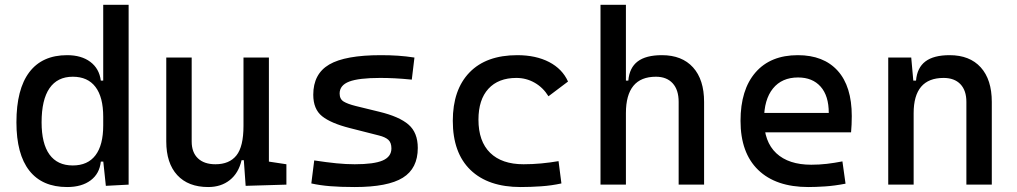

<svg xmlns="http://www.w3.org/2000/svg" viewBox="-20 -752 4142 782"><path d="M253.4 9.8Q151.9 9.8 99.4 -57.1Q46.9 -124 46.9 -253.9Q46.9 -388.7 99.4 -458Q151.9 -527.3 253.4 -527.3Q311.5 -527.3 347.9 -500Q384.3 -472.7 390.6 -423.8H430.7L400.4 -276.4Q400.4 -356.4 368.9 -397.9Q337.4 -439.5 276.4 -439.5Q213.9 -439.5 181.6 -392.6Q149.4 -345.7 149.4 -253.9Q149.4 -167 181.6 -122.6Q213.9 -78.1 276.4 -78.1Q337.4 -78.1 368.9 -119.6Q400.4 -161.1 400.4 -241.2L435.5 -93.8H390.6Q385.7 -44.9 349.4 -17.6Q313 9.8 253.4 9.8ZM411.1 4.9 400.4 -96.7V-732.4H503.9V0Z M828.1 9.8Q746.6 9.8 701.9 -38.8Q657.2 -87.4 657.2 -175.8V-517.6H760.7V-175.8Q760.7 -131.3 786.1 -107.2Q811.5 -83 857.4 -83Q914.1 -83 942.9 -118.9Q971.7 -154.8 971.7 -239.3L998 -99.6H963.9Q951.7 -46.9 916 -18.6Q880.4 9.8 828.1 9.8ZM980.5 4.9 971.7 -119.1V-210H1075.2V-93.8L1146.5 -83V0ZM971.7 -146.5V-517.6H1075.2V-175.8Z M1424.8 9.8Q1366.2 9.8 1324.5 6.3Q1282.7 2.9 1248 -4.9L1259.8 -98.6Q1311 -90.8 1350.3 -86.9Q1389.6 -83 1424.8 -83Q1503.4 -83 1538.8 -98.4Q1574.2 -113.8 1574.2 -147.5Q1574.2 -170.9 1561.8 -182.4Q1549.3 -193.8 1523.4 -200.2L1404.3 -230.5Q1327.6 -250 1291.7 -278.8Q1255.9 -307.6 1255.9 -366.2Q1255.9 -451.2 1321 -489.3Q1386.2 -527.3 1531.2 -527.3Q1568.8 -527.3 1601.3 -525.1Q1633.8 -522.9 1668 -517.6L1657.2 -427.7Q1617.7 -431.6 1587.4 -433.1Q1557.1 -434.6 1528.3 -434.6Q1441.4 -434.6 1402.3 -419.7Q1363.3 -404.8 1363.3 -371.1Q1363.3 -348.6 1379.4 -338.6Q1395.5 -328.6 1428.7 -320.3L1524.4 -296.9Q1606 -277.3 1643.8 -244.6Q1681.6 -211.9 1681.6 -149.4Q1681.6 -65.9 1620.6 -28.1Q1559.6 9.8 1424.8 9.8Z M2100.6 9.8Q1968.3 9.8 1896.2 -59.8Q1824.2 -129.4 1824.2 -259.8Q1824.2 -386.7 1892.3 -457Q1960.4 -527.3 2086.9 -527.3Q2162.6 -527.3 2216.6 -499.3Q2270.5 -471.2 2293.5 -419.9L2213.9 -359.9Q2191.9 -395.5 2157.7 -415Q2123.5 -434.6 2083 -434.6Q2009.8 -434.6 1969.2 -390.4Q1928.7 -346.2 1928.7 -264.6Q1928.7 -176.3 1976.3 -129.6Q2023.9 -83 2112.3 -83Q2148.4 -83 2184.6 -86.4Q2220.7 -89.8 2254.9 -95.7L2266.6 -4.9Q2226.6 3.9 2183.8 6.8Q2141.1 9.8 2100.6 9.8Z M2744.1 0V-336.9Q2744.1 -386.2 2719.7 -412.8Q2695.3 -439.5 2651.4 -439.5Q2529.3 -439.5 2529.3 -291L2499 -423.8H2539.1Q2543.5 -476.1 2577.1 -501.7Q2610.8 -527.3 2675.8 -527.3Q2757.8 -527.3 2802.7 -477.5Q2847.7 -427.7 2847.7 -336.9V0ZM2425.8 0V-732.4H2529.3V0Z M3272.5 9.8Q3140.1 9.8 3068.1 -59.8Q2996.1 -129.4 2996.1 -259.8Q2996.1 -386.7 3057.1 -457Q3118.2 -527.3 3229.5 -527.3Q3334.5 -527.3 3391.8 -463.9Q3449.2 -400.4 3449.2 -279.3Q3449.2 -243.7 3446.3 -212.9H3083V-292H3355.5Q3355.5 -361.8 3322.3 -399.2Q3289.1 -436.5 3230.5 -436.5Q3164.6 -436.5 3128.2 -391.6Q3091.8 -346.7 3091.8 -264.6Q3091.8 -174.8 3141.8 -127.9Q3191.9 -81.1 3284.2 -81.1Q3316.4 -81.1 3347.7 -84.7Q3378.9 -88.4 3411.1 -94.7L3423.8 -3.9Q3377.9 4.9 3339.8 7.3Q3301.8 9.8 3272.5 9.8Z M3916 0V-336.9Q3916 -383.8 3891.6 -409.2Q3867.2 -434.6 3823.2 -434.6Q3701.2 -434.6 3701.2 -291L3670.9 -423.8H3710.9Q3715.3 -476.1 3749 -501.7Q3782.7 -527.3 3847.7 -527.3Q3929.7 -527.3 3974.6 -477.5Q4019.5 -427.7 4019.5 -336.9V0ZM3597.7 0V-517.6H3691.4L3701.2 -408.2V0Z"/></svg>

Font: Cascadia Mono PL
Style: Regular
Weight: 400
Monospace: yes
Designer: Aaron Bell
Foundry: Saja Typeworks
Version: Version 2102.003